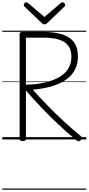

<svg xmlns="http://www.w3.org/2000/svg" viewBox="-20 -1215 772 1673"><path d="M178 14Q164 14 157.5 9.5Q151 5 151 -6V-918Q151 -928 158 -932.5Q165 -937 179 -937H353Q456 -937 523.5 -915Q591 -893 625 -846Q659 -799 659 -722Q659 -672 643.5 -631.5Q628 -591 599.5 -560Q571 -529 534 -507Q497 -485 453 -470Q409 -455 361.5 -446.5Q314 -438 266 -433Q328 -364 396 -294Q464 -224 536.5 -157Q609 -90 685 -28Q693 -21 693.5 -12.5Q694 -4 682 8Q673 16 664.5 15.5Q656 15 647 8Q567 -57 490 -129.5Q413 -202 341.5 -277Q270 -352 206 -426V-6Q206 5 199.5 9.5Q193 14 178 14ZM206 -477Q247 -478 287.5 -482Q328 -486 367 -495Q406 -504 441 -517Q476 -530 506 -549Q536 -568 557 -593Q578 -618 590 -650Q602 -682 602 -722Q602 -780 575 -816.5Q548 -853 493.5 -870Q439 -887 357 -887H206ZM525 -1195Q533 -1195 540.5 -1187.5Q548 -1180 548 -1171Q548 -1168 547 -1165Q546 -1162 542 -1158L393 -1015Q387 -1010 382 -1006.5Q377 -1003 367 -1003Q358 -1003 353 -1006.5Q348 -1010 343 -1015L192 -1159Q189 -1163 188 -1166Q187 -1169 187 -1171Q187 -1180 194.5 -1187.5Q202 -1195 209 -1195Q214 -1195 218 -1192.5Q222 -1190 226 -1187L367 -1067L508 -1187Q513 -1190 516.5 -1192.5Q520 -1195 525 -1195ZM0 428H732V438H0ZM0 -20H732V0H0ZM0 -505H732V-500H0ZM0 -948H732V-938H0Z"/></svg>

Font: Playwrite US Modern Guides
Style: Regular
Weight: 400
Designer: Veronika Burian, José Scaglione
Foundry: TypeTogether
Version: Version 1.003